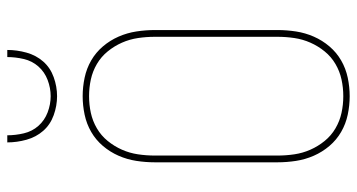

<svg xmlns="http://www.w3.org/2000/svg" viewBox="-252 -744 1003 540"><g transform="rotate(-90 250.0 -473.5)"><path d="M250 8Q224 8 198 2.5Q172 -3 149.5 -16Q127 -29 110 -49Q93 -69 82.5 -93Q72 -117 68 -143Q64 -169 64 -195V-540Q64 -566 68 -592Q72 -618 82.5 -642Q93 -666 110 -686Q127 -706 149.5 -719Q172 -732 198 -737.5Q224 -743 250 -743Q276 -743 302 -737.5Q328 -732 350.5 -719Q373 -706 390 -686Q407 -666 417.5 -642Q428 -618 432 -592Q436 -566 436 -540V-195Q436 -169 432 -143Q428 -117 417.5 -93Q407 -69 390 -49Q373 -29 350.5 -16Q328 -3 302 2.5Q276 8 250 8ZM250 -10Q274 -10 297 -15Q320 -20 340.5 -32Q361 -44 376 -62.5Q391 -81 400.5 -102.5Q410 -124 413.5 -147.5Q417 -171 417 -195V-540Q417 -564 413.5 -587.5Q410 -611 400.5 -632.5Q391 -654 376 -672.5Q361 -691 340.5 -703Q320 -715 297 -720Q274 -725 250 -725Q226 -725 203 -720Q180 -715 159.5 -703Q139 -691 124 -672.5Q109 -654 99.5 -632.5Q90 -611 86.5 -587.5Q83 -564 83 -540V-195Q83 -171 86.5 -147.5Q90 -124 99.5 -102.5Q109 -81 124 -62.5Q139 -44 159.5 -32Q180 -20 203 -15Q226 -10 250 -10ZM250 -815Q223 -815 196.5 -824.5Q170 -834 152.5 -854Q135 -874 127.5 -901Q120 -928 120 -955H140Q140 -932 145.5 -908.5Q151 -885 166.5 -867.5Q182 -850 204.5 -841.5Q227 -833 250 -833Q273 -833 295.5 -841.5Q318 -850 333.5 -867.5Q349 -885 354.5 -908.5Q360 -932 360 -955H380Q380 -928 372.5 -901Q365 -874 347.5 -854Q330 -834 303.5 -824.5Q277 -815 250 -815Z"/></g></svg>

Font: Iosevka Thin
Style: Regular
Weight: 100
Monospace: yes
Designer: Belleve Invis
Foundry: Belleve Invis
Version: Version 32.5.0; ttfautohint (v1.8.4)